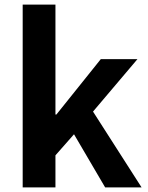

<svg xmlns="http://www.w3.org/2000/svg" viewBox="-20 -818 645 838"><path d="M79 0H222V-140L303 -232L439 0H598L386 -331L580 -560H420L226 -318H222V-798H79Z"/></svg>

Font: Spoqa Han Sans Neo Bold
Style: Bold
Weight: 700
Designer: [Spoqa Han Sans Neo] Dong-huui Kim  Younghwa Kang  Yujin Lee  [Noto Sans] Ryoko NISHIZUKA  (kana & ideographs); Paul D. 
Foundry: Spoqa (http://www.spoqa-han-sans.com)
Version: Version 1.000